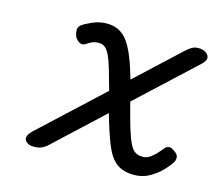

<svg xmlns="http://www.w3.org/2000/svg" viewBox="-83 -620 830 739"><g transform="rotate(15 332.5 -251.0)"><path d="M507 17Q464 17 437.5 -3Q411 -23 392.5 -68.5Q374 -114 353 -188L162 -10Q149 2 136.5 7Q124 12 107 12Q82 12 72 -4Q62 -20 90 -46L332 -271Q319 -318 309.5 -350.5Q300 -383 291 -402.5Q282 -422 271.5 -430.5Q261 -439 247 -439Q228 -439 215.5 -432Q203 -425 195 -420Q185 -414 174.5 -420Q164 -426 157 -437Q151 -449 150.5 -463Q150 -477 160 -485Q173 -495 200.5 -507Q228 -519 257 -519Q284 -519 305 -508.5Q326 -498 342 -475.5Q358 -453 372 -418Q386 -383 400 -334L572 -494Q586 -507 597 -513Q608 -519 622 -519Q639 -519 651 -511.5Q663 -504 664.5 -492Q666 -480 649 -464L421 -252Q437 -190 448.5 -152Q460 -114 470.5 -93.5Q481 -73 493 -66Q505 -59 522 -59Q541 -59 558.5 -74Q576 -89 592 -109Q598 -118 607.5 -121Q617 -124 631 -114Q647 -104 649 -93.5Q651 -83 646 -73Q636 -56 616 -35Q596 -14 568.5 1.5Q541 17 507 17Z"/></g></svg>

Font: Playwrite SK
Style: Regular
Weight: 400
Designer: Veronika Burian, José Scaglione
Foundry: TypeTogether
Version: Version 1.002